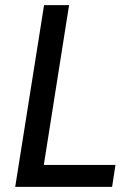

<svg xmlns="http://www.w3.org/2000/svg" viewBox="-20 -725 521 745"><path d="M39 0 151 -705H248L150 -85H428L415 0Z"/></svg>

Font: Nunito Sans 10pt Condensed SemiBold
Style: Italic
Weight: 600
Width: 3
Italic angle: -9°
Designer: Vernon Adams
Foundry: Vernon Adams
Version: Version 3.101;gftools[0.9.27]